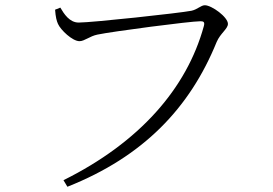

<svg xmlns="http://www.w3.org/2000/svg" viewBox="-20 -697 1040 732"><path d="M280 -611C245 -611 224 -644 210 -668L190 -660C192 -632 196 -617 201 -606C211 -583 256 -540 283 -540C302 -540 322 -559 351 -565C408 -577 705 -616 744 -616C755 -616 762 -614 757 -597C692 -360 512 -154 222 -10L237 15C527 -100 704 -286 806 -537C820 -570 849 -587 849 -606C849 -632 787 -677 761 -677C746 -677 733 -661 710 -656C664 -647 331 -611 280 -611Z"/></svg>

Font: Kiri Minchoo Light
Style: Regular
Weight: 300
Designer: Ryoko NISHIZUKA 西塚涼子 (kana & ideographs); Frank Grießhammer (Latin, Greek & Cyrillic);
akenotsuki.com/eyeben/fonts/ (U+
Foundry: Adobe
akenotsuki.com/eyeben/fonts/
Version: Version 4.002;hotconv 1.0.119;makeotfexe 2.5.65604